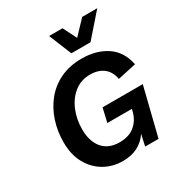

<svg xmlns="http://www.w3.org/2000/svg" viewBox="-205 -1037 1122 1191"><g transform="rotate(-30 356.0 -441.5)"><path d="M330 9Q257 9 197.5 -25.5Q138 -60 103 -123.5Q68 -187 68 -276Q68 -355 91.5 -426Q115 -497 160 -552Q205 -607 271.5 -638.5Q338 -670 424 -670Q526 -670 599.5 -622.5Q673 -575 694 -474L562 -445Q551 -502 514 -530Q477 -558 420 -558Q354 -558 306.5 -520Q259 -482 233.5 -420.5Q208 -359 208 -288Q208 -201 250 -151.5Q292 -102 370 -102Q437 -102 477 -134.5Q517 -167 532 -218L539 -244H363L386 -343H674L589 0H493L511 -81Q481 -37 436.5 -14Q392 9 330 9ZM386 -730 320 -892H416L465 -795L557 -892H665L523 -730Z"/></g></svg>

Font: Work Sans SemiBold
Style: Italic
Weight: 600
Italic angle: -13°
Designer: Wei Huang
Foundry: Wei Huang
Version: Version 2.012; ttfautohint (v1.8.3)